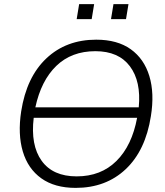

<svg xmlns="http://www.w3.org/2000/svg" viewBox="-20 -906 805 934"><path d="M83 -364Q109 -531 205.5 -622Q302 -713 448 -713Q551 -713 616 -666.5Q681 -620 706.5 -536Q732 -452 714 -341Q688 -174 591.5 -83Q495 8 348 8Q246 8 181 -38.5Q116 -85 91 -169Q66 -253 83 -364ZM444 -657Q328 -657 254 -585.5Q180 -514 152 -384H655Q667 -510 612 -583.5Q557 -657 444 -657ZM353 -48Q471 -48 546.5 -123Q622 -198 647 -333H144Q128 -200 182.5 -124Q237 -48 353 -48ZM520 -813 532 -886H605L593 -813ZM353 -813 365 -886H438L426 -813Z"/></svg>

Font: Mulish Light
Style: Italic
Weight: 300
Italic angle: -9°
Designer: Vernon Adams
Foundry: Vernon Adams
Version: Version 3.603; ttfautohint (v1.8.3)